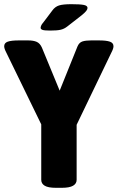

<svg xmlns="http://www.w3.org/2000/svg" viewBox="-30 -895 562 917"><path d="M237 2Q200 2 183.5 -8Q167 -18 167 -36V-301L0 -644Q-10 -663 -10 -674Q-10 -690 7 -696Q24 -702 60 -702H104Q130 -702 145.5 -695Q161 -688 170 -668L255 -462L340 -673Q348 -692 363.5 -697Q379 -702 405 -702H442Q478 -702 495 -696Q512 -690 512 -674Q512 -663 502 -644L336 -299V-36Q336 -18 319 -8Q302 2 265 2ZM210 -749Q181 -749 172.5 -752.5Q164 -756 164 -762Q164 -766 166.5 -772.5Q169 -779 177 -788L220 -845Q233 -863 252 -869Q271 -875 311 -875Q352 -875 370 -871.5Q388 -868 388 -857Q388 -851 382 -843Q376 -835 360 -822L292 -769Q277 -757 260 -753Q243 -749 210 -749Z"/></svg>

Font: Asap Semi Condensed ExtraBold
Style: Regular
Weight: 800
Width: 4
Designer: Pablo Cosgaya
Foundry: Omnibus-Type
Version: Version 3.001; ttfautohint (v1.8.4.7-5d5b)